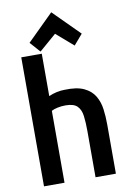

<svg xmlns="http://www.w3.org/2000/svg" viewBox="-107 -1081 792 1152"><g transform="rotate(-10 288.5 -504.5)"><path d="M503 6V-294Q503 -342 497 -387.5Q491 -433 469.5 -469Q448 -505 404.5 -525.5Q361 -546 286 -543Q240 -543 190 -522V-780H65V6H190V-432Q204 -440 227.5 -445Q251 -450 276 -450Q326 -450 347.5 -428.5Q369 -407 374 -367.5Q379 -328 379 -274V6ZM289 -884 393 -794 447 -857 289 -1015 129 -857 185 -794Z"/></g></svg>

Font: Repo DemiBold
Style: Regular
Weight: 600
Designer: Stefan Peev
Foundry: Context Ltd
Version: Version 1.502